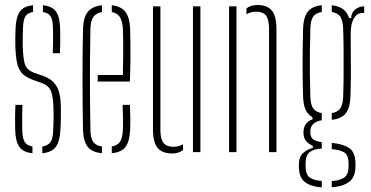

<svg xmlns="http://www.w3.org/2000/svg" viewBox="-20 -626 1526 790"><path d="M42.5 -92Q42 -113.5 42 -139Q42 -164.5 43.5 -194.5H72.5Q71 -163.5 71.2 -138.2Q71.5 -113 71.5 -90.5Q72.5 -57 81.5 -42Q90.5 -27 113.5 -23.5V4.5Q74.5 0.5 59 -22.5Q43.5 -45.5 42.5 -92ZM154 4.5V-23Q178 -27 188 -41.8Q198 -56.5 199 -90.5Q199.5 -106 200 -121.5Q200.5 -137 200.5 -151.5Q200.5 -166 200 -179.5Q199 -226 190.2 -249.8Q181.5 -273.5 152.5 -284L115.5 -297.5Q85.5 -308.5 70.5 -324.8Q55.5 -341 50 -368Q44.5 -395 43 -439Q42.5 -457.5 43 -473Q43.5 -488.5 44 -507Q45.5 -554 60.8 -577.2Q76 -600.5 116 -604.5V-576.5Q92.5 -573 84 -558Q75.5 -543 74.5 -509Q74 -489 73.5 -473.2Q73 -457.5 73.5 -439.5Q74.5 -394 81 -366.8Q87.5 -339.5 119.5 -327L156.5 -314Q195.5 -300.5 213 -270.8Q230.5 -241 230.5 -180Q230.5 -160 230.2 -136Q230 -112 228.5 -91.5Q226.5 -45.5 210.2 -22.5Q194 0.5 154 4.5ZM197 -407Q198 -427 198.2 -444.8Q198.5 -462.5 198.2 -478.8Q198 -495 198 -509Q197.5 -543 188.5 -558Q179.5 -573 156.5 -576.5V-604.5Q196 -600.5 211.2 -577.2Q226.5 -554 227.5 -507.5Q227.5 -494 227.8 -478.2Q228 -462.5 227.8 -444.8Q227.5 -427 226.5 -407Z M321.5 -92Q320.5 -142.5 320 -194.8Q319.5 -247 319.5 -299.5Q319.5 -352 320 -404.2Q320.5 -456.5 321.5 -507Q323 -554 341 -577Q359 -600 399.5 -604.5V-576.5Q375 -572 364 -556Q353 -540 352 -509Q351 -448 350.5 -397.8Q350 -347.5 350 -300.5Q350 -253.5 350.5 -202.8Q351 -152 352 -90.5Q353 -56.5 364 -41.5Q375 -26.5 399.5 -23.5V4.5Q358 0.5 340.5 -22.5Q323 -45.5 321.5 -92ZM440 4.5V-23.5Q463.5 -27.5 473.8 -42.5Q484 -57.5 485.5 -90.5Q486.5 -112 486.2 -137.5Q486 -163 484.5 -194.5H514.5Q516 -164.5 516.2 -139Q516.5 -113.5 515.5 -92Q513.5 -45.5 497.2 -22.5Q481 0.5 440 4.5ZM382 -290.5V-317.5H485.5Q486.5 -359.5 486.8 -396.8Q487 -434 486.8 -462.8Q486.5 -491.5 485.5 -509Q483.5 -540 473 -556Q462.5 -572 440 -576.5V-604.5Q478.5 -600 496 -577.2Q513.5 -554.5 515.5 -507.5Q516 -490.5 516.5 -459.8Q517 -429 516.8 -386.2Q516.5 -343.5 514.5 -290.5Z M609.5 -92V-600H640V-91Q640 -54 652.8 -38Q665.5 -22 693.5 -22Q715 -22 733 -32.5V-8Q714 5.5 688.5 5.5Q648 5.5 628.8 -17.2Q609.5 -40 609.5 -92ZM774 0V-600H804.5V0Z M922.5 0V-600H953V0ZM1087 0V-509Q1086.5 -546.5 1074.2 -562.2Q1062 -578 1033.5 -578Q1022.5 -578 1012.5 -575.2Q1002.5 -572.5 994 -567.5V-591.5Q1003 -598.5 1014.2 -602Q1025.5 -605.5 1039 -605.5Q1079.5 -605.5 1098.2 -583Q1117 -560.5 1117.5 -508V0Z M1304 145Q1262 142.5 1236.5 124.5Q1211 106.5 1210 64.5Q1210 60 1209.8 56.2Q1209.5 52.5 1210 49Q1210 18 1228.8 2.2Q1247.5 -13.5 1267 -17V-26Q1229.5 -43 1229 -75Q1228.5 -78.5 1228.5 -80.5Q1228.5 -82.5 1229 -85Q1229 -105 1240.8 -118.5Q1252.5 -132 1265.5 -134V-144Q1246 -154.5 1237 -175.5Q1228 -196.5 1227 -229.5Q1226 -270 1225.5 -301Q1225 -332 1225 -361.8Q1225 -391.5 1225.5 -426Q1226 -460.5 1227 -507Q1228.5 -554 1246 -577.2Q1263.5 -600.5 1304 -604.5V-576.5Q1279.5 -573 1268.8 -557.8Q1258 -542.5 1257 -508.5Q1255.5 -461.5 1255 -413.2Q1254.5 -365 1255 -318.2Q1255.5 -271.5 1257 -228Q1258 -194.5 1269 -179.5Q1280 -164.5 1304 -160.5V-131Q1282 -128 1269.5 -116.5Q1257 -105 1257 -87.5Q1257 -85.5 1257 -84Q1257 -82.5 1257 -80Q1257 -62 1268 -53.2Q1279 -44.5 1304 -41V-14.5Q1275.5 -14 1256.8 -2Q1238 10 1237.5 45Q1237.5 49 1237.5 53Q1237.5 57 1237.5 61.5Q1238 94.5 1256.8 105.8Q1275.5 117 1304 118.5ZM1345 144.5V119Q1374.5 117.5 1394 106Q1413.5 94.5 1414 61Q1414.5 57 1414.5 52.8Q1414.5 48.5 1414 44.5Q1413.5 9.5 1394.2 -0.2Q1375 -10 1345 -12.5V-38Q1390.5 -34 1416 -17.2Q1441.5 -0.5 1442.5 44.5Q1442.5 48.5 1442.5 52.5Q1442.5 56.5 1442.5 61.5Q1441.5 105.5 1414.5 123.8Q1387.5 142 1345 144.5ZM1345 -133V-160.5Q1369 -164.5 1379.8 -179.5Q1390.5 -194.5 1392 -228Q1393.5 -271.5 1393.8 -318.2Q1394 -365 1393.8 -413.2Q1393.5 -461.5 1392 -508.5Q1390.5 -542.5 1380 -557.8Q1369.5 -573 1345 -576.5V-604.5Q1402.5 -598.5 1416 -552H1425Q1425 -573.5 1441.2 -586.8Q1457.5 -600 1478.5 -600V-572.5H1471Q1449.5 -572.5 1436.2 -550.8Q1423 -529 1423 -486.5V-463Q1423 -416 1423.5 -381Q1424 -346 1423.8 -311Q1423.5 -276 1422 -229.5Q1420.5 -183 1402.8 -160Q1385 -137 1345 -133Z"/></svg>

Font: Big Shoulders Stencil Display ExtraLight
Style: Regular
Weight: 250
Designer: Patric King
Foundry: XO Type Co
Version: Version 2.001